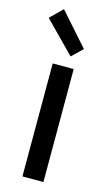

<svg xmlns="http://www.w3.org/2000/svg" viewBox="-120 -813 492 857"><g transform="rotate(15 126.5 -384.5)"><path d="M78 0V-522H175V0ZM8 -714 64 -769 196 -620 147 -573Z"/></g></svg>

Font: Oxanium ExtraLight Medium
Style: Regular
Weight: 500
Version: Version 2.000